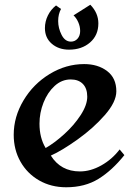

<svg xmlns="http://www.w3.org/2000/svg" viewBox="-20 -780 571 812"><path d="M472 -394Q472 -349 423.5 -293.5Q375 -238 308.5 -190.5Q242 -143 195 -122Q237 -55 318 -55Q363 -55 408.5 -80.5Q454 -106 486 -148L506 -124Q454 -59 396.5 -23.5Q339 12 260 12Q196 12 145.5 -17Q95 -46 66.5 -96.5Q38 -147 38 -210Q38 -286 79.5 -355.5Q121 -425 190 -467Q259 -509 336 -509Q394 -509 433 -479.5Q472 -450 472 -394ZM147 -257Q147 -197 173 -154Q210 -175 251.5 -212.5Q293 -250 321 -293Q349 -336 349 -371Q349 -406 330.5 -425Q312 -444 279 -444Q241 -444 211 -416.5Q181 -389 164 -346Q147 -303 147 -257ZM170 -661Q170 -620 199 -595Q228 -570 272 -570Q326 -570 361 -600.5Q396 -631 396 -681Q396 -725 362 -760L291 -715Q303 -704 311 -686Q319 -668 319 -649Q319 -629 308 -616.5Q297 -604 280 -604Q255 -604 240.5 -632.5Q226 -661 226 -691Q226 -720 238 -742L217 -757Q195 -740 182.5 -714.5Q170 -689 170 -661Z"/></svg>

Font: Amita
Style: Bold
Weight: 700
Designer: Eduardo Rodriguez Tunni, Modular Infotech, Brian J. Bonislawsky
Foundry: Eduardo Rodriguez Tunni, Modular Infotech, Brian J. Bonislawsky
Version: Version 1.003